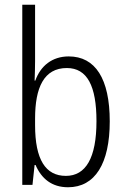

<svg xmlns="http://www.w3.org/2000/svg" viewBox="-20 -780 530 810"><path d="M128 -523V-760H74V0H117L126 -84H130C155 -26 199 10 267 10C381 10 443 -90 443 -268C443 -448 382 -542 270 -542C200 -542 151 -502 129 -440H126C127 -465 128 -497 128 -523ZM262 -493C348 -493 387 -417 387 -269C387 -114 342 -38 258 -38C172 -38 128 -107 128 -252V-280C128 -410 165 -493 262 -493Z"/></svg>

Font: Noto Sans Thai Looped Condensed Light
Style: Regular
Weight: 300
Width: 3
Designer: Sasikarn Vongin, Ben Mitchell
Foundry: The Fontpad Ltd
Version: Version 1.001